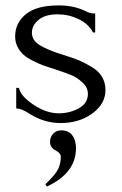

<svg xmlns="http://www.w3.org/2000/svg" viewBox="-20 -448 451 710"><path d="M206 34Q234 34 247.5 52.5Q261 71 261 100Q261 192 153 242L148 233Q185 198 195 177Q205 156 205 131Q205 120 189 110Q165 99 165 77Q165 58 177 46Q189 34 206 34ZM370 -115Q370 -64 321.5 -28.5Q273 7 204 7Q143 7 88 -28Q59 -47 40 -47V-123H50Q56 -93 103.5 -61Q151 -29 197 -29Q238 -29 271.5 -47.5Q305 -66 305 -101Q305 -125 284.5 -143.5Q264 -162 243 -170.5Q222 -179 183 -192Q157 -200 140.5 -206Q124 -212 102 -223Q80 -234 67 -245.5Q54 -257 45 -274.5Q36 -292 36 -313Q36 -363 75.5 -395.5Q115 -428 198 -428Q252 -428 294 -408Q311 -398 332 -398V-328H324Q307 -360 270.5 -377.5Q234 -395 193 -395Q147 -395 122.5 -374.5Q98 -354 98 -327Q98 -298 128.5 -280Q159 -262 214 -245Q250 -234 271.5 -225Q293 -216 319 -200.5Q345 -185 357.5 -163.5Q370 -142 370 -115Z"/></svg>

Font: Forum
Style: Regular
Weight: 400
Designer: Denis Masharov
Foundry: Denis Masharov
Version: Version 1.000